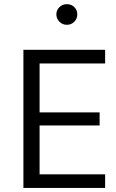

<svg xmlns="http://www.w3.org/2000/svg" viewBox="-20 -920 567 940"><path d="M494.7 -66.4H173.8V-305.8H467.7V-369.8H173.8V-609.4H494.7V-676.2H94.6V0H494.7ZM255.9 -849.7Q255.9 -828.9 271 -813.7Q286.1 -798.6 307.6 -798.6Q329.5 -798.6 343.9 -813.7Q358.4 -828.9 358.4 -849.7Q358.4 -870.7 343.9 -885.2Q329.5 -899.6 307.6 -899.6Q286.1 -899.6 271 -885.2Q255.9 -870.7 255.9 -849.7Z"/></svg>

Font: Estedad VF
Style: Regular
Weight: 100
Designer: Amin Abedi
Version: Version 7.3